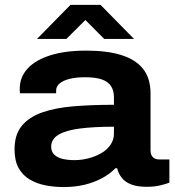

<svg xmlns="http://www.w3.org/2000/svg" viewBox="-20 -744 708 776"><path d="M236.7 12Q200.3 12 164.9 5.3Q129.4 -1.4 100.8 -18.2Q72.2 -34.9 55.5 -64.4Q38.8 -93.9 38.8 -140.4Q38.8 -199.9 68.2 -235.6Q97.6 -271.3 151.2 -289.9Q204.8 -308.5 278.6 -314.5Q352.3 -320.5 440.5 -320.5V-350.5Q440.5 -377.6 428.9 -395.7Q417.3 -413.9 392 -422.8Q366.7 -431.8 323.6 -431.8Q287.4 -431.8 261.1 -425.2Q234.8 -418.5 220.9 -406.6Q206.9 -394.6 206.9 -378.2V-367.1H60.7Q59.7 -371.9 59.8 -376.1Q59.9 -380.3 59.9 -385.8Q59.9 -432.3 91.5 -466.8Q123 -501.3 183.2 -520.4Q243.3 -539.4 328.8 -539.4Q413.1 -539.4 471 -521.3Q528.8 -503.1 558.6 -465.2Q588.4 -427.3 588.4 -366.2V-137Q588.4 -118.7 597.5 -109.2Q606.7 -99.6 622.7 -99.6H664.6V-5.9Q653.5 -1.2 629.2 4.9Q605 11 573.3 11Q535.7 11 511.1 1.7Q486.5 -7.6 472.7 -24.6Q458.9 -41.7 453.5 -64H446.3Q423.8 -40.7 392.2 -23.7Q360.6 -6.8 322.1 2.6Q283.6 12 236.7 12ZM281.2 -96.8Q309.2 -96.8 337.3 -104Q365.5 -111.3 388.7 -124.6Q412 -137.9 426.2 -158.2Q440.5 -178.6 440.5 -204.1V-231.9Q359.9 -231.9 303.1 -224.6Q246.2 -217.3 216.5 -199.5Q186.8 -181.8 186.8 -150.8Q186.8 -130.8 199.5 -118.8Q212.1 -106.7 233.5 -101.7Q255 -96.8 281.2 -96.8ZM129.5 -586.6 264.7 -724.2H386.5L521.7 -586.6H401.3L294.4 -694H356L248.3 -586.6Z"/></svg>

Font: Archivo SemiBold SemiExpanded
Style: Regular
Weight: 600
Width: 6
Version: Version 2.001